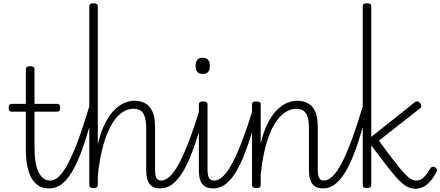

<svg xmlns="http://www.w3.org/2000/svg" viewBox="-20 -1135 2692 1174"><path d="M280 17Q244 17 217.5 1.5Q191 -14 173.5 -44.5Q156 -75 147 -119Q138 -163 138 -221V-452H52Q42 -452 37.5 -457.5Q33 -463 33 -476Q33 -488 37.5 -494Q42 -500 52 -500H138V-711Q138 -721 144.5 -725.5Q151 -730 165 -730Q178 -730 184.5 -725.5Q191 -721 191 -711V-500H329Q339 -500 343.5 -494Q348 -488 348 -476Q348 -463 343.5 -457.5Q339 -452 329 -452H191V-230Q191 -186 196.5 -149.5Q202 -113 214 -86.5Q226 -60 244 -45.5Q262 -31 287 -31Q297 -31 302 -23.5Q307 -16 306.5 -7Q306 2 299.5 9.5Q293 17 280 17Z M282 17Q272 17 266.5 9.5Q261 2 261.5 -7Q262 -16 269 -23.5Q276 -31 289 -31Q314 -31 341 -56.5Q368 -82 397 -137Q426 -192 458.5 -279.5Q491 -367 528 -491Q530 -500 539 -502Q548 -504 555.5 -499Q563 -494 560 -482Q528 -358 497.5 -264.5Q467 -171 434 -108.5Q401 -46 364 -14.5Q327 17 282 17Z M959 17Q940 17 924.5 11.5Q909 6 897.5 -6.5Q886 -19 880 -40.5Q874 -62 874 -94V-350Q874 -411 857 -440.5Q840 -470 795 -470Q762 -470 728.5 -448.5Q695 -427 665.5 -379Q636 -331 613 -252.5Q590 -174 578 -60V-4Q578 6 571.5 10.5Q565 15 551 15Q538 15 532 10.5Q526 6 526 -4V-1096Q526 -1106 532 -1110.5Q538 -1115 551 -1115Q565 -1115 571.5 -1110.5Q578 -1106 578 -1096V-252Q596 -329 622.5 -381Q649 -433 679.5 -463Q710 -493 741.5 -506Q773 -519 800 -519Q836 -519 864.5 -505Q893 -491 910.5 -456.5Q928 -422 928 -360V-99Q928 -65 936 -48Q944 -31 965 -31Q976 -31 981.5 -23.5Q987 -16 986.5 -7Q986 2 979 9.5Q972 17 959 17Z M958 17Q948 17 942.5 9.5Q937 2 937.5 -7Q938 -16 945 -23.5Q952 -31 965 -31Q991 -31 1018 -56Q1045 -81 1074 -134.5Q1103 -188 1135.5 -273Q1168 -358 1205 -477Q1208 -487 1216.5 -488.5Q1225 -490 1232 -485Q1239 -480 1236 -469Q1205 -349 1174 -258Q1143 -167 1110.5 -106Q1078 -45 1040.5 -14Q1003 17 958 17Z M1283 17Q1263 17 1247 11.5Q1231 6 1219.5 -6.5Q1208 -19 1202 -40.5Q1196 -62 1196 -94V-496Q1196 -506 1202.5 -510.5Q1209 -515 1222 -515Q1236 -515 1242.5 -510.5Q1249 -506 1249 -496V-99Q1249 -65 1257.5 -48Q1266 -31 1289 -31Q1299 -31 1303.5 -23.5Q1308 -16 1307.5 -7Q1307 2 1301 9.5Q1295 17 1283 17ZM1219 -683Q1197 -683 1186.5 -695.5Q1176 -708 1176 -732Q1176 -757 1186.5 -769.5Q1197 -782 1219 -782Q1241 -782 1252 -769.5Q1263 -757 1263 -732Q1264 -707 1252.5 -695Q1241 -683 1219 -683Z M1283 17Q1273 17 1267.5 9.5Q1262 2 1262.5 -7Q1263 -16 1270 -23.5Q1277 -31 1290 -31Q1316 -31 1343 -56Q1370 -81 1399 -134.5Q1428 -188 1460.5 -273Q1493 -358 1530 -477Q1533 -487 1541.5 -488.5Q1550 -490 1557 -485Q1564 -480 1561 -469Q1530 -349 1499 -258Q1468 -167 1435.5 -106Q1403 -45 1365.5 -14Q1328 17 1283 17Z M1956 17Q1936 17 1920 11.5Q1904 6 1893 -6.5Q1882 -19 1875.5 -40.5Q1869 -62 1869 -94V-350Q1869 -391 1861.5 -417.5Q1854 -444 1837 -457Q1820 -470 1791 -470Q1758 -470 1724.5 -449Q1691 -428 1661 -380.5Q1631 -333 1608.5 -256Q1586 -179 1574 -66V-4Q1574 6 1567.5 10.5Q1561 15 1547 15Q1534 15 1527.5 10.5Q1521 6 1521 -4V-496Q1521 -506 1527.5 -510.5Q1534 -515 1547 -515Q1561 -515 1567.5 -510.5Q1574 -506 1574 -496V-258Q1592 -334 1618.5 -384.5Q1645 -435 1675.5 -464.5Q1706 -494 1737 -506.5Q1768 -519 1795 -519Q1831 -519 1860 -505Q1889 -491 1906 -456.5Q1923 -422 1923 -360V-99Q1923 -65 1931 -48Q1939 -31 1962 -31Q1972 -31 1976.5 -23.5Q1981 -16 1980.5 -7Q1980 2 1974 9.5Q1968 17 1956 17Z M1954 17Q1944 17 1938.5 9.5Q1933 2 1933.5 -7Q1934 -16 1941 -23.5Q1948 -31 1961 -31Q1986 -31 2013 -56.5Q2040 -82 2069 -137Q2098 -192 2130.5 -279.5Q2163 -367 2200 -491Q2202 -500 2211 -502Q2220 -504 2227.5 -499Q2235 -494 2232 -482Q2200 -358 2169.5 -264.5Q2139 -171 2106 -108.5Q2073 -46 2036 -14.5Q1999 17 1954 17Z M2223 15Q2210 15 2204 10.5Q2198 6 2198 -4V-1096Q2198 -1106 2204 -1110.5Q2210 -1115 2223 -1115Q2237 -1115 2243.5 -1110.5Q2250 -1106 2250 -1096V-298L2513 -507Q2523 -516 2532.5 -515Q2542 -514 2549 -504Q2555 -497 2556 -487.5Q2557 -478 2546 -471L2297 -275Q2354 -197 2391 -149Q2428 -101 2452.5 -75Q2477 -49 2493.5 -40Q2510 -31 2525 -31Q2539 -31 2551.5 -36.5Q2564 -42 2578.5 -58.5Q2593 -75 2612 -106Q2617 -114 2624 -115.5Q2631 -117 2640 -112Q2649 -107 2651 -99.5Q2653 -92 2649 -84Q2627 -42 2604.5 -19.5Q2582 3 2561 11Q2540 19 2522 19Q2497 19 2474.5 9Q2452 -1 2423.5 -29Q2395 -57 2354 -109.5Q2313 -162 2250 -246V-4Q2250 6 2243.5 10.5Q2237 15 2223 15Z"/></svg>

Font: Playwrite FR Moderne ExtraLight
Style: Regular
Weight: 250
Version: Version 1.002